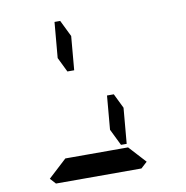

<svg xmlns="http://www.w3.org/2000/svg" viewBox="-91 -944 999 1031"><g transform="rotate(-10 408.0 -428.0)"><path d="M559 -338 542 -144H511L467 -234L483 -418H520ZM631 -31 597 0H426H302H131L103 -31L204 -124H229H313H437H521H546ZM257 -662 274 -856H305L349 -766L333 -582H296Z"/></g></svg>

Font: DSEG14 Classic
Style: Bold Italic
Weight: 700
Italic angle: -5°
Designer: Keshikan(Twitter:@keshinomi_88pro)
Version: Version 0.46